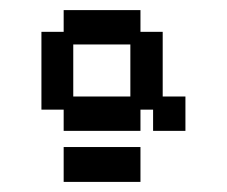

<svg xmlns="http://www.w3.org/2000/svg" viewBox="-20 -660 449 380"><path d="M106 -401V-443H62V-597H106V-640H258V-597H302V-469H347V-401H283V-443H258V-401ZM125 -469H238V-572H125ZM258 -300V-369H106V-300Z"/></svg>

Font: Pixelify Sans
Style: Bold
Weight: 700
Designer: Stefie Justprince
Foundry: Typecalism Foundryline
Version: Version 1.000